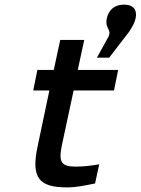

<svg xmlns="http://www.w3.org/2000/svg" viewBox="-20 -803 610 832"><path d="M308 -81C246 -81 233 -100 248 -173L299 -411H474L492 -500H317L345 -630H241L213 -500H142L124 -411H194L143 -169C114 -33 148 9 270 9C310 9 342 2 392 -8L410 -91C368 -84 339 -81 308 -81ZM400 -553H453L540 -666C556 -691 564 -706 567 -722L568 -724C575 -760 558 -783 518 -783C476 -783 451 -760 443 -724C433 -677 466 -677 450 -644Z"/></svg>

Font: LT Wave Text Medium Italic
Style: Regular
Weight: 500
Designer: Daniel Lyons
Version: Version 2.5 (Glyphs App)